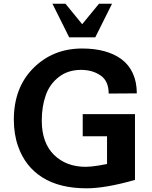

<svg xmlns="http://www.w3.org/2000/svg" viewBox="-20 -996 814 1030"><path d="M581.1 -976.1 491.2 -795.9H351.1L261.2 -976.1H331.1L420.9 -866.2L511.2 -976.1ZM713.9 -495.1 563 -494.1Q563 -561 520 -590.8Q476.6 -621.1 415 -621.1Q344.2 -621.1 294.9 -582.5Q245.6 -543.9 225.1 -483.9Q204.1 -424.3 204.1 -349.1Q204.1 -229.5 270 -165Q335.4 -101.1 439.9 -101.1Q465.8 -101.1 508.8 -107.9L554.2 -116.2V-265.1H423.8V-383.8H704.1V-30.8Q545.9 14.2 444.8 14.2Q300.3 14.2 207.8 -43.9Q115.2 -102.1 77.1 -210.9Q54.2 -275.9 54.2 -354Q54.2 -525.9 159.2 -630.9Q264.2 -735.8 420.9 -735.8Q486.8 -735.8 539.8 -721.4Q592.8 -707 632.1 -678Q671.4 -648.9 692.6 -602.5Q713.9 -556.2 713.9 -495.1Z"/></svg>

Font: Perun
Style: Bold
Weight: 700
Foundry: Copyright (c) Stefan Peev, Context Ltd, 2016
Version: Version 1.0000